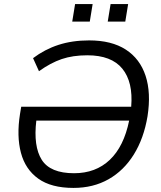

<svg xmlns="http://www.w3.org/2000/svg" viewBox="-20 -912 790 941"><path d="M340 9Q231 9 167.5 -36.5Q104 -82 82.5 -163.5Q61 -245 78 -353L84 -389H623Q633 -510 579.5 -575.5Q526 -641 408 -641Q337 -641 282.5 -622.5Q228 -604 171 -563L142 -627Q199 -670 266.5 -692Q334 -714 417 -714Q527 -714 596.5 -669Q666 -624 693.5 -540.5Q721 -457 703 -342Q685 -234 636 -155Q587 -76 512 -33.5Q437 9 340 9ZM343 -63Q449 -63 518 -128.5Q587 -194 613 -321H158Q143 -195 184.5 -129Q226 -63 343 -63ZM508 -806 522 -892H608L594 -806ZM334 -806 348 -892H434L420 -806Z"/></svg>

Font: Mulish
Style: Italic
Weight: 400
Italic angle: -9°
Designer: Vernon Adams
Foundry: Vernon Adams
Version: Version 3.603; ttfautohint (v1.8.3)